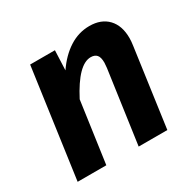

<svg xmlns="http://www.w3.org/2000/svg" viewBox="-126 -679 821 812"><g transform="rotate(-30 285.0 -273.0)"><path d="M526 -417Q526 -401 523 -381L470 0H330L380 -355Q382 -375 382 -380Q382 -407 372 -418Q362 -429 343 -429Q282 -429 214 -298L172 0H32L106 -530H227L223 -434Q259 -487 305 -516.5Q351 -546 404 -546Q461 -546 493.5 -512Q526 -478 526 -417Z"/></g></svg>

Font: Fira Sans SemiBold
Style: Italic
Weight: 600
Italic angle: -8°
Designer: bBox Type GmbH & Carrois Corporate GbR & Edenspiekermann AG
Foundry: bBox Type GmbH & Carrois Corporate GbR & Edenspiekermann AG
Version: Version 4.301